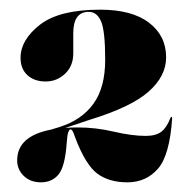

<svg xmlns="http://www.w3.org/2000/svg" viewBox="-20 -731 390 397"><path d="M15.5 -399.5Q15.5 -449.5 85.5 -463L103.5 -468.5Q149 -483 173.2 -516.5Q197.5 -550 197.5 -607.5Q197.5 -667 189 -686.8Q180.5 -706.5 163.5 -706.5Q131.5 -706.5 131.5 -662.5V-620.5Q131.5 -594.5 114.5 -578.5Q97.5 -562.5 74.5 -562.5Q51 -562.5 36.8 -575.5Q22.5 -588.5 22.5 -611.5Q22.5 -648.5 62.5 -679.8Q102.5 -711 187 -711Q253 -711 288.2 -684Q323.5 -657 323.5 -612.5Q323.5 -573.5 287.2 -541.5Q251 -509.5 166 -483.5L115 -466.5Q127 -467.5 141 -467.5Q178 -467.5 215.2 -458.8Q252.5 -450 281.5 -450Q302.5 -450 313.8 -458.8Q325 -467.5 332.5 -487.5Q333.5 -490 334.5 -489Q336 -489 336 -487Q331 -410 306.5 -382Q282 -354 243.5 -354Q205.5 -354 181.2 -372Q157 -390 135.5 -446.5Q132 -457 130 -460.2Q128 -463.5 125.5 -463.5Q123.5 -463.5 121.2 -457.8Q119 -452 118 -436Q114.5 -386.5 101 -370.2Q87.5 -354 64.5 -354Q43 -354 29.2 -367.2Q15.5 -380.5 15.5 -399.5Z"/></svg>

Font: Fraunces 144pt Black
Style: Regular
Weight: 900
Version: Version 1.000;[0bf87f6ff]